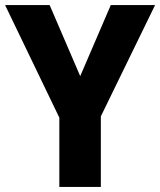

<svg xmlns="http://www.w3.org/2000/svg" viewBox="-20 -734 629 754"><path d="M295 -435 415 -714H589L376 -277V0H213V-272L0 -714H175Z"/></svg>

Font: Noto Sans Devanagari SemiCondensed ExtraBold
Style: Regular
Weight: 800
Width: 4
Designer: Jelle Bosma - Monotype Design Team
Foundry: Monotype Imaging Inc.
Version: Version 2.004; ttfautohint (v1.8.4.7-5d5b)